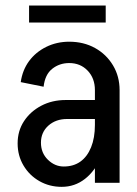

<svg xmlns="http://www.w3.org/2000/svg" viewBox="-20 -674 506 708"><path d="M330 0V-344.2H421V0ZM207.5 15 215 -60Q251 -60 276.4 -78.1Q301.8 -96.2 315.9 -131Q330 -165.8 330 -213.5L375 -216Q375 -148.2 353 -96Q331 -43.8 293.4 -14.4Q255.8 15 207.5 15ZM207.5 15Q162.5 15 125.5 -6Q88.5 -27 66.8 -63.5Q45 -100 45 -145.2L131 -147.8Q131 -110 156.6 -85Q182.2 -60 215 -60ZM45 -145.2Q45 -191.5 68.5 -227.2Q92 -263 132.1 -284.1Q172.2 -305.2 222.5 -305.2L227.5 -235.2Q185.8 -235.2 158.4 -210.8Q131 -186.2 131 -147.8ZM227.5 -235.2 222.5 -305.2H377.2V-235.2ZM330 -213.5V-342.5H375V-216ZM421 -341.5H330Q330 -385.5 303.2 -413.5Q276.5 -441.5 235.2 -441.5V-520.2Q288.5 -520.2 330.4 -497Q372.2 -473.8 396.6 -433.1Q421 -392.5 421 -341.5ZM140.8 -354.2 56.5 -371.2Q62.8 -415.5 87.2 -448.8Q111.8 -482 150.5 -501.1Q189.2 -520.2 235.5 -520.2V-441.5Q199.2 -441.5 172.5 -420.2Q145.8 -399 140.8 -354.2ZM87.2 -591V-653.5H369.8V-591Z"/></svg>

Font: Akshar Light
Style: Regular
Weight: 300
Designer: Tall Chai
Foundry: Tall Chai
Version: Version 1.100